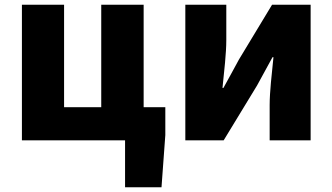

<svg xmlns="http://www.w3.org/2000/svg" viewBox="-20 -589 1395 806"><path d="M583 -139V-569H405V-139H249V-569H72V0H505V197H658L674 -22V-139Z M758 0H919L1059 -230C1077 -262 1105 -315 1124 -349H1128C1121 -279 1112 -204 1112 -148V0H1284V-569H1122L983 -339C966 -306 936 -254 918 -220H914C921 -289 930 -365 930 -421V-569H758Z"/></svg>

Font: Noto Sans CJK Black
Style: Bold
Weight: 900
Designer: Ryoko NISHIZUKA (kana & ideographs); Paul D. Hunt (Latin, Greek & Cyrillic); Wenlong ZHANG (bopomofo); Sandoll Communica
Foundry: Adobe Systems Incorporated
Version: Version 1.000;PS 1;hotconv 1.0.78;makeotf.lib2.5.61930